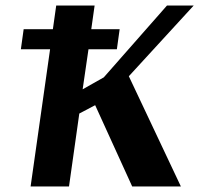

<svg xmlns="http://www.w3.org/2000/svg" viewBox="-20 -670 716 690"><path d="M277 -349 353 -392 580 -650H676L443 -396L630 0H455L322 -292L265 -262L228 0H90L160 -493H55L65 -565H170L182 -650H320L308 -565H410L400 -493H298Z"/></svg>

Font: Arsenal
Style: Bold Italic
Weight: 700
Italic angle: -9.10001°
Designer: Andrij Shevchenko
Foundry: Stairsfor
Version: Version 2.001;PS 002.001;hotconv 1.0.88;makeotf.lib2.5.64775